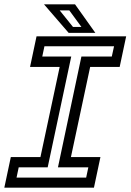

<svg xmlns="http://www.w3.org/2000/svg" viewBox="-37 -868 604 888"><path d="M-17 0 13 -141.5H150L239 -558.5H102L132 -700H546.5L516.5 -558.5H380L291 -141.5H427.5L397.5 0ZM39.5 -46.5H361.5L371.5 -94H231L339.5 -606.5H480L490.5 -654H168.5L158.5 -606.5H292.5L183.5 -94H49.5ZM404 -716H280.5L166.5 -848H310ZM339.5 -743.5 283.5 -820H239L300.5 -743.5Z"/></svg>

Font: Tourney Medium
Style: Italic
Weight: 500
Italic angle: -12°
Version: Version 1.015